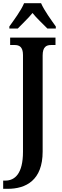

<svg xmlns="http://www.w3.org/2000/svg" viewBox="-34 -951 391 1211"><path d="M25 -771H78C104 -799 145 -836 171 -869C197 -836 238 -799 265 -771H318V-784C291 -822 244 -886 225 -931H118C100 -886 52 -822 25 -784ZM-14 240H14C130 240 235 186 235 5V-601C235 -656 259 -667 288 -667H316V-714H30V-667H59C87 -667 111 -656 111 -604V6C111 144 60 188 0 188H-14Z"/></svg>

Font: Noto Serif Condensed Semi
Style: Regular
Weight: 600
Width: 3
Designer: Monotype Design Team
Foundry: Monotype Imaging Inc.
Version: Version 1.002